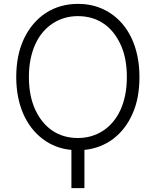

<svg xmlns="http://www.w3.org/2000/svg" viewBox="-20 -757 795 980"><path d="M62.9 -363.6Q62.9 -477.3 103.3 -561.4Q123.6 -603.3 151.6 -636Q179.7 -668.7 214.7 -691.2Q249.6 -713.8 290.7 -725.5Q331.7 -737.2 377.5 -737.2Q424.7 -737.2 464.8 -725.7Q505 -714.1 540.5 -691.4Q576 -668.7 604 -636Q632.1 -603.3 651.6 -561.8Q671.2 -520.2 681.5 -470.5Q691.8 -420.8 691.8 -363.6Q691.8 -254.6 656.2 -176.1Q638.5 -135.7 613.5 -103.5Q588.4 -71.4 557.4 -47.9Q526.3 -24.5 489.3 -10.3Q452.4 3.9 410.9 8.2V203.1H344.5V8.2Q302.6 4.3 266.3 -9.6Q230.1 -23.4 197.8 -47.9Q166.2 -71.7 141.2 -104Q116.1 -136.4 98.7 -176.3Q81.3 -216.3 72.1 -263.3Q62.9 -310.4 62.9 -363.6ZM160.2 -196.7Q193.5 -125.7 248.9 -89.1Q304.3 -52.6 377.5 -52.6Q448.9 -52.6 505.7 -89.5Q534.1 -108 556.6 -134.8Q579.2 -161.6 595 -196.2Q610.8 -230.8 619.1 -272.7Q627.5 -314.6 627.5 -363.6Q627.5 -462.4 594.8 -531.2Q561.4 -602.3 506 -638.5Q450.6 -674.7 377.5 -674.7Q306.8 -674.7 249.6 -637.8Q221.6 -619.7 198.9 -592.9Q176.1 -566.1 160.3 -531.4Q144.5 -496.8 136 -454.7Q127.5 -412.6 127.5 -363.6Q127.5 -267.4 160.2 -196.7Z"/></svg>

Font: Inter P Light
Style: Regular
Weight: 300
Designer: Rasmus Andersson
Foundry: rsms
Version: Version 3.018;git-588b23468